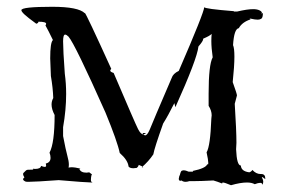

<svg xmlns="http://www.w3.org/2000/svg" viewBox="-20 -539 843 566"><path d="M661 7Q689 -1 708 -1Q722 -1 731 4Q741 0 747 0Q753 0 753 5V6Q756 2 756 -3Q756 -9 752 -16V-17H753Q754 -17 762 -11V-13Q762 -26 750 -26H748Q735 -26 724 -38Q721 -33 715 -31Q691 -34 690 -51Q678 -51 676 -99L677 -118Q677 -154 672 -233Q678 -254 678.5 -257.5Q679 -261 666 -297Q671 -344 671 -372Q671 -397 667 -406Q670 -454 684 -456Q694 -474 719 -482Q716 -483 716 -484H719Q732 -481 740 -481Q746 -481 750.5 -484Q755 -487 755 -501L747 -495Q752 -498 752 -501Q752 -505 745 -508.5Q738 -512 726 -512Q709 -512 679 -505H669L670 -506Q582 -513 582 -518Q582 -503 507 -330Q490 -322 486 -309Q431 -181 421 -156Q414 -140 408 -140Q404 -140 400 -147H411Q406 -143 402 -143Q395 -143 387 -158.5Q379 -174 315 -324Q305 -327 305 -331Q305 -333 308 -336Q233 -501 230 -501V-500Q211 -519 134 -519Q43 -519 43 -509Q43 -505 52 -496.5Q61 -488 87 -469Q93 -471 93 -474V-475Q116 -475 116 -469Q116 -467 114 -464Q122 -450 136 -421Q128 -414 128 -367L130 -315Q136 -280 137 -250Q132 -241 132 -231Q132 -217 141 -200Q141 -117 126 -89Q129 -81 129 -74Q129 -60 115 -57L116 -51Q116 -47 112 -47Q108 -47 101 -50Q100 -41 83 -41H80L81 -44L77 -39Q65 -39 61 -38.5Q57 -38 51 -31Q48 -29 48 -26Q48 -22 52 -16Q48 -13 48 -11Q48 -7 55 -4Q55 -3 64 -3Q84 -3 153 -8Q235 -1 250 -1H253Q248 -2 248 -9Q248 -11 248.5 -16.5Q249 -22 251 -25L243 -31L235 -30Q218 -30 214 -41H215L217 -42Q201 -46 190 -46L182 -45Q183 -48 183 -54Q183 -64 178.5 -80Q174 -96 166 -138V-164Q175 -215 175 -262Q175 -293 171 -322Q166 -391 166 -417Q166 -437 172 -437Q176 -437 182 -431Q201 -409 291 -207Q326 -122 333 -88Q357 -67 359 -48Q363 -43 373 -43L383 -44Q388 -48 389 -53Q402 -48 402 -46H398Q418 -63 432 -84Q435 -102 461 -175Q475 -197 494 -235L497 -223Q561 -365 565 -402Q579 -418 579 -424V-425Q598 -433 604 -439Q603 -430 603 -418Q603 -398 607 -370Q595 -348 595 -263V-227Q604 -213 604 -199L603 -189Q600 -108 589 -90Q594 -67 594 -59Q594 -54 593 -54L591 -55Q587 -43 548 -35Q549 -32 552 -32L554 -33H536Q527 -37 522 -37Q519 -37 515.5 -35.5Q512 -34 508 -13L515 -9V-10Q515 -12 509 -22L507 -12Q507 -6 512 -6L515 -7Q520 -3 527 -3Q532 -3 538 -5H550Q571 -5 609 -7Q620 -4 635 2V1Q635 -1 637 -1Q642 -1 661 7Z"/></svg>

Font: Xiaobo Songti 小帛宋体
Style: Regular
Weight: 400
Version: Version 1.501;March 17, 2024;FontCreator 14.0.0.2814 64-bit